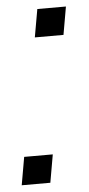

<svg xmlns="http://www.w3.org/2000/svg" viewBox="-52 -607 295 637"><g transform="rotate(-5 95.0 -289.0)"><path d="M10.8 -93.1 -5.5 0H89.8L106.1 -93.1ZM97 -578 80.6 -484.9H176L192.3 -578Z"/></g></svg>

Font: Anybody Thin
Style: Italic
Weight: 100
Italic angle: -10°
Designer: Tyler Finck
Foundry: Etcetera Type Company
Version: Version 1.114;gftools[0.9.25]